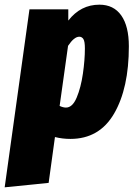

<svg xmlns="http://www.w3.org/2000/svg" viewBox="-64 -574 578 821"><path d="M62 -534H228V-486Q281 -554 361 -554Q422 -554 454.5 -508Q487 -462 487 -376Q487 -197 424 -88.5Q361 20 237 20Q203 20 171 12L144 208L-44 227ZM299 -367Q299 -397 292.5 -407Q286 -417 275 -417Q253 -417 227 -378L191 -121Q206 -114 218 -114Q246 -114 264 -157Q282 -200 290.5 -259Q299 -318 299 -367Z"/></svg>

Font: Fira Sans Extra Condensed Black
Style: Italic
Weight: 900
Width: 3
Italic angle: -8°
Designer: Carrois Corporate & Edenspiekermann AG
Foundry: Carrois Corporate GbR & Edenspiekermann AG
Version: Version 4.203